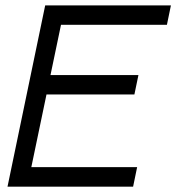

<svg xmlns="http://www.w3.org/2000/svg" viewBox="-20 -704 665 724"><path d="M155.3 -347.7 98.1 -73.7H497.1L481.9 0H8.3L150.4 -683.6H624.5L609.4 -610.4H210L170.4 -420.9H502L486.8 -347.7Z"/></svg>

Font: Anka/Coder
Style: Italic
Weight: 400
Italic angle: -12°
Monospace: yes
Version: Version 001.100